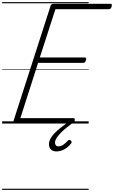

<svg xmlns="http://www.w3.org/2000/svg" viewBox="-20 -1145 1057 1780"><path d="M128 0Q113 0 107 -5.5Q101 -11 105 -23L449 -1091Q453 -1101 459.5 -1105.5Q466 -1110 481 -1110H1003Q1014 -1110 1016 -1104Q1018 -1098 1015 -1085Q1012 -1072 1005.5 -1066Q999 -1060 989 -1060H494L349 -612H765Q776 -612 778 -605.5Q780 -599 777 -587Q773 -574 767 -568Q761 -562 751 -562H333L169 -50H660Q670 -50 672.5 -44Q675 -38 672 -25Q668 -12 662 -6Q656 0 646 0ZM503 259Q471 259 452.5 241Q434 223 434 193Q434 167 447.5 141Q461 115 486 89.5Q511 64 545 37Q579 10 619 -18L661 -15V-11Q627 14 596 39Q565 64 541.5 88.5Q518 113 504 135.5Q490 158 490 177Q490 193 498 202.5Q506 212 522 212Q543 212 564.5 198.5Q586 185 610 158Q615 153 622.5 152Q630 151 637 159Q643 164 644 170.5Q645 177 639 185Q623 207 600.5 224Q578 241 553 250Q528 259 503 259ZM0 605H802V615H0ZM0 -20H802V0H0ZM0 -505H802V-500H0ZM0 -1125H802V-1115H0Z"/></svg>

Font: Playwrite CU Guides
Style: Regular
Weight: 400
Designer: Veronika Burian, José Scaglione
Foundry: TypeTogether
Version: Version 1.003